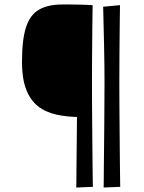

<svg xmlns="http://www.w3.org/2000/svg" viewBox="-20 -733 640 856"><path d="M345 -211Q281 -211 231.5 -222Q182 -233 148 -260.5Q114 -288 96 -336Q78 -384 78 -457Q78 -556 96 -611.5Q114 -667 154 -690Q194 -713 258 -713Q272 -713 290 -713Q308 -713 327.5 -712.5Q347 -712 364 -711.5Q381 -711 393 -710ZM320 103Q320 103 320.5 77.5Q321 52 321 9.5Q321 -33 322 -84.5Q323 -136 323 -188Q323 -240 323.5 -285Q324 -330 324 -359Q324 -394 323.5 -439Q323 -484 322 -530Q321 -576 320 -615.5Q319 -655 318.5 -679Q318 -703 318 -703L393 -710Q393 -710 392.5 -679.5Q392 -649 391.5 -597.5Q391 -546 390.5 -483.5Q390 -421 390 -357Q390 -306 390.5 -244.5Q391 -183 391.5 -122.5Q392 -62 392.5 -11.5Q393 39 393.5 69.5Q394 100 394 100ZM442 103Q442 103 442.5 77.5Q443 52 443 9.5Q443 -33 444 -84.5Q445 -136 445 -188Q445 -240 445.5 -285Q446 -330 446 -359Q446 -394 445.5 -439Q445 -484 444 -530Q443 -576 442 -615.5Q441 -655 440.5 -679Q440 -703 440 -703L515 -710Q515 -710 514.5 -679.5Q514 -649 513.5 -597.5Q513 -546 512.5 -483.5Q512 -421 512 -357Q512 -306 512.5 -244.5Q513 -183 513.5 -122.5Q514 -62 514.5 -11.5Q515 39 515.5 69.5Q516 100 516 100Z"/></svg>

Font: Truculenta
Style: Regular
Weight: 400
Designer: Ivan Castro, Eva Sanz & Omnibus-Type Team
Foundry: Omnibus-Type
Version: Version 1.002